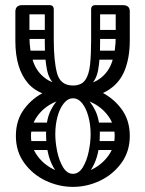

<svg xmlns="http://www.w3.org/2000/svg" viewBox="-20 -720 567 750"><path d="M265 -336Q141 -336 90.5 -393.5Q40 -451 40 -560V-674Q40 -700 67 -700Q95 -700 95 -676V-577Q95 -525 109 -481.5Q123 -438 160 -412Q197 -386 265 -386Q333 -386 369 -412Q405 -438 418.5 -481Q432 -524 432 -576V-674Q432 -700 459 -700Q487 -700 487 -676V-563Q487 -493 466 -442.5Q445 -392 396.5 -364Q348 -336 265 -336ZM428 -189Q428 -231 404.5 -264.5Q381 -298 344 -317Q307 -336 265 -336Q223 -336 185.5 -317Q148 -298 124.5 -264.5Q101 -231 101 -189Q101 -147 124.5 -113.5Q148 -80 185.5 -60.5Q223 -41 265 -41Q307 -41 344 -60.5Q381 -80 404.5 -113.5Q428 -147 428 -189ZM42 -189Q42 -251 75 -295Q108 -339 159 -362.5Q210 -386 265 -386Q320 -386 370.5 -362.5Q421 -339 454 -295Q487 -251 487 -189Q487 -128 454 -83Q421 -38 370.5 -14Q320 10 265 10Q210 10 159 -14Q108 -38 75 -83Q42 -128 42 -189ZM265 -386 276 -367Q224 -367 198 -386.5Q172 -406 163.5 -447.5Q155 -489 155 -553V-683H190V-566Q190 -481 203 -433.5Q216 -386 265 -386ZM336 -683Q336 -700 353 -700H459Q476 -700 476 -683Q476 -664 460 -664H353Q346 -664 341 -669Q336 -674 336 -683ZM50 -683Q50 -700 67 -700H173Q190 -700 190 -683Q190 -664 174 -664H67Q60 -664 55 -669Q50 -674 50 -683ZM265 -15Q218 -15 189 -66Q160 -117 160 -196Q160 -252 178 -288.5Q196 -325 220.5 -343Q245 -361 265 -361V-336Q245 -336 229 -316Q213 -296 204.5 -264Q196 -232 196 -196Q196 -164 203.5 -128Q211 -92 226.5 -66.5Q242 -41 265 -41ZM265 -386Q298 -386 313 -407.5Q328 -429 332 -469Q336 -509 336 -566V-683H371V-553Q371 -489 363.5 -447.5Q356 -406 331.5 -386.5Q307 -367 254 -367ZM265 -15V-41Q288 -41 303.5 -66.5Q319 -92 326.5 -128Q334 -164 334 -196Q334 -232 325.5 -264Q317 -296 301.5 -316Q286 -336 265 -336V-361Q285 -361 309.5 -343Q334 -325 352 -288.5Q370 -252 370 -196Q370 -117 341 -66Q312 -15 265 -15ZM70 -568Q52 -568 52 -585Q52 -591 55.5 -597Q59 -603 69 -603H163Q181 -603 181 -586Q181 -579 177 -573.5Q173 -568 164 -568ZM364 -568Q346 -568 346 -585Q346 -591 349.5 -597Q353 -603 363 -603H457Q475 -603 475 -586Q475 -579 471 -573.5Q467 -568 458 -568ZM83 -206Q65 -206 65 -223Q65 -229 68.5 -235Q72 -241 82 -241H176Q194 -241 194 -224Q194 -217 190 -211.5Q186 -206 177 -206ZM70 -487Q52 -487 52 -504Q52 -510 55.5 -516Q59 -522 69 -522H163Q181 -522 181 -505Q181 -498 177 -492.5Q173 -487 164 -487ZM364 -487Q346 -487 346 -504Q346 -510 349.5 -516Q353 -522 363 -522H457Q475 -522 475 -505Q475 -498 471 -492.5Q467 -487 458 -487ZM83 -134Q65 -134 65 -151Q65 -157 68.5 -163Q72 -169 82 -169H176Q194 -169 194 -152Q194 -145 190 -139.5Q186 -134 177 -134ZM359 -206Q341 -206 341 -223Q341 -229 344.5 -235Q348 -241 358 -241H452Q470 -241 470 -224Q470 -217 466 -211.5Q462 -206 453 -206ZM359 -134Q341 -134 341 -151Q341 -157 344.5 -163Q348 -169 358 -169H452Q470 -169 470 -152Q470 -145 466 -139.5Q462 -134 453 -134Z"/></svg>

Font: Agu Display Uzo
Style: Regular
Weight: 400
Designer: Oluwaseun Badejo
Version: Version 1.103